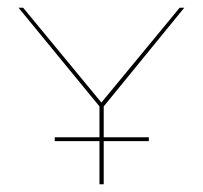

<svg xmlns="http://www.w3.org/2000/svg" viewBox="-20 -478 526 498"><path d="M249 -122H366V-112H249V0H238V-112H122V-122H238V-202L28 -458H40L243 -212L446 -458H458L249 -202Z"/></svg>

Font: Ysabeau SC Hairline
Style: Regular
Weight: 100
Designer: Christian Thalmann (Catharsis Fonts)
Version: Version 0.003